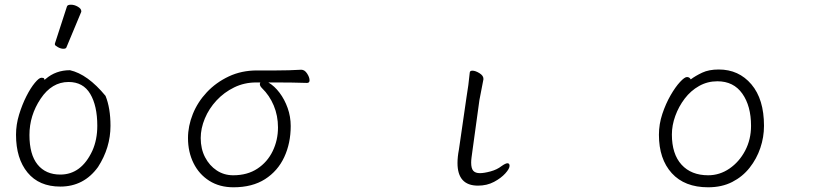

<svg xmlns="http://www.w3.org/2000/svg" viewBox="-20 -779 3540 815"><path d="M213 -594Q264 -750 264 -751Q266 -759 281 -759Q296 -759 310.5 -750.5Q325 -742 325 -732Q325 -730 325 -729L262 -578Q260 -572 249 -572Q238 -572 225.5 -579Q213 -586 213 -590Q213 -592 213 -594ZM169 -440 174 -444Q217 -481 277 -481Q352 -464 428 -372Q449 -320 449 -245Q449 -152 396 -70Q336 13 236 13Q146 13 97 -46.5Q48 -106 48 -207Q48 -250 61 -292.5Q74 -335 92 -370.5Q110 -406 128 -427.5Q146 -449 155.5 -449Q165 -449 167 -446ZM372 -139Q393 -186 393 -245Q393 -330 363 -380.5Q333 -431 271 -431Q200 -431 152.5 -360Q105 -289 105 -206Q105 -123 139.5 -80.5Q174 -38 236 -38Q325 -38 372 -139Z M1259 -483Q1273 -483 1283.5 -467Q1294 -451 1294 -438Q1294 -427 1283 -427Q1250 -428 1221 -428.5Q1192 -429 1157 -429H1119Q1145 -414 1166.5 -385.5Q1188 -357 1201 -320.5Q1214 -284 1214 -244Q1214 -171 1186.5 -112Q1159 -53 1105 -18.5Q1051 16 971 16Q912 16 868.5 -11.5Q825 -39 801.5 -86.5Q778 -134 778 -193Q778 -244 798.5 -295Q819 -346 858 -387.5Q897 -429 951 -454.5Q1005 -480 1071 -480H1153Q1207 -480 1258 -483ZM1067 -429Q1017 -429 974 -408Q931 -387 899 -352.5Q867 -318 849.5 -276Q832 -234 832 -193Q832 -147 850.5 -111.5Q869 -76 900 -55.5Q931 -35 970 -35Q1030 -35 1072.5 -63Q1115 -91 1137.5 -137.5Q1160 -184 1160 -238Q1160 -288 1142 -331Q1124 -374 1092 -405Q1083 -414 1083 -422Q1083 -425 1085 -429Z M1960 -365Q1964 -388 1968 -418Q1972 -448 1974 -471Q1975 -479 1985 -479Q1998 -479 2015 -468.5Q2032 -458 2032 -445V-442L2015 -354L1985 -136Q1983 -122 1981.5 -110Q1980 -98 1980 -89Q1980 -64 1989 -54Q1998 -44 2017 -44Q2035 -44 2062.5 -51.5Q2090 -59 2109 -74Q2126 -86 2134 -86Q2143 -86 2143 -75Q2143 -63 2125 -43Q2107 -23 2077 -7Q2047 9 2009 9Q1922 9 1922 -87Q1922 -113 1928 -144Z M2912 -442Q2932 -457 2960.5 -470.5Q2989 -484 3031 -484Q3116 -484 3169.5 -421Q3223 -358 3223 -245Q3223 -197 3207.5 -151Q3192 -105 3162 -67Q3132 -29 3088 -6.5Q3044 16 2986 16Q2886 16 2831.5 -44Q2777 -104 2777 -207Q2777 -252 2791.5 -295.5Q2806 -339 2826.5 -374.5Q2847 -410 2866.5 -431Q2886 -452 2896 -452Q2907 -452 2912 -442ZM2986 -35Q3035 -35 3076.5 -63.5Q3118 -92 3143 -139.5Q3168 -187 3168 -245Q3168 -329 3131 -381.5Q3094 -434 3025 -434Q2983 -434 2947.5 -414Q2912 -394 2886.5 -360.5Q2861 -327 2846.5 -287Q2832 -247 2832 -208Q2832 -125 2873 -80Q2914 -35 2986 -35Z"/></svg>

Font: Moon Stars Kai HW Light
Style: Regular
Weight: 300
Designer: GuiWonder
Version: Version 1.101